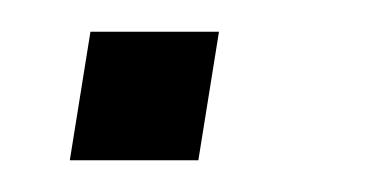

<svg xmlns="http://www.w3.org/2000/svg" viewBox="-20 -101 247 121"><path d="M24 0 37 -81H118L105 0Z"/></svg>

Font: Nunito Sans 10pt Condensed Light
Style: Italic
Weight: 300
Width: 3
Italic angle: -9°
Designer: Vernon Adams
Foundry: Vernon Adams
Version: Version 3.101;gftools[0.9.27]